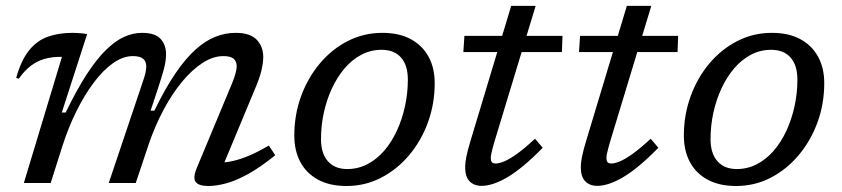

<svg xmlns="http://www.w3.org/2000/svg" viewBox="-20 -610 2806 640"><path d="M716.5 -41 709 -68.5Q731 -67.5 757 -73.5Q783 -79.5 812.8 -92.2Q842.5 -105 876 -125L897.5 -92.5Q848 -52.5 807.2 -30Q766.5 -7.5 733.8 1.2Q701 10 674.5 10Q642.5 10 632.2 -3.5Q622 -17 636.5 -51.5L752 -328.5Q761.5 -351.5 765.2 -365.5Q769 -379.5 769 -389Q769 -405 759 -414Q749 -423 724.5 -423Q690 -423 654.8 -400Q619.5 -377 586.5 -337Q553.5 -297 525.5 -244.5Q497.5 -192 477 -133L432.5 0H342.5L453 -328.5Q458.5 -344 461.8 -355.2Q465 -366.5 466.2 -374.5Q467.5 -382.5 467.5 -389Q467.5 -405 457.2 -414Q447 -423 422.5 -423Q390.5 -423 357.2 -399.8Q324 -376.5 292.8 -335Q261.5 -293.5 234.2 -238.2Q207 -183 187 -120L149 0H59.5L186.5 -420.5Q185.5 -420.5 184 -420.5Q182.5 -420.5 181 -420.5Q152.5 -420.5 128 -413.5Q103.5 -406.5 82.5 -390.5Q61.5 -374.5 42.5 -347.5L34 -350.5Q50.5 -409.5 77 -442.2Q103.5 -475 139.8 -487.8Q176 -500.5 221 -500.5Q229 -500.5 237.2 -500Q245.5 -499.5 253.8 -498.8Q262 -498 270.5 -496.5L186 -235H199Q236.5 -312.5 270.2 -364Q304 -415.5 335 -445.2Q366 -475 395.2 -487.8Q424.5 -500.5 453 -500.5Q497.5 -500.5 515.5 -480.2Q533.5 -460 533.5 -429.5Q533.5 -407 526.5 -380.5Q519.5 -354 505 -310.5L482 -241H494.5Q530.5 -315 564.5 -365Q598.5 -415 631.8 -444.8Q665 -474.5 698 -487.5Q731 -500.5 765.5 -500.5Q813.5 -500.5 835.5 -477.8Q857.5 -455 857.5 -419.5Q857.5 -400.5 851.2 -374.2Q845 -348 827 -306.5Z M1254.5 -500.5Q1311 -500.5 1349.8 -479.2Q1388.5 -458 1408.8 -420.5Q1429 -383 1429 -333Q1429 -264 1406.5 -202.2Q1384 -140.5 1343.8 -92.8Q1303.5 -45 1250.2 -17.5Q1197 10 1135 10Q1079 10 1040 -11.2Q1001 -32.5 981 -70.2Q961 -108 961 -158Q961 -226.5 983.2 -288.2Q1005.5 -350 1045.8 -398Q1086 -446 1139.2 -473.2Q1192.5 -500.5 1254.5 -500.5ZM1137.5 -46.5Q1173.5 -46.5 1204.8 -62.8Q1236 -79 1260.8 -107.8Q1285.5 -136.5 1303 -174.5Q1320.5 -212.5 1330 -256Q1339.5 -299.5 1339.5 -344.5Q1339.5 -392.5 1316.8 -418.2Q1294 -444 1252 -444Q1216 -444 1185 -427.8Q1154 -411.5 1129.2 -382.8Q1104.5 -354 1086.8 -316Q1069 -278 1059.5 -234.8Q1050 -191.5 1050 -146Q1050 -98.5 1073 -72.5Q1096 -46.5 1137.5 -46.5Z M1524.5 -436.5 1528 -490.5H1855L1853 -436.5ZM1629 -140.5Q1625 -127.5 1622.2 -116.8Q1619.5 -106 1617.8 -97.8Q1616 -89.5 1616 -84.5Q1616 -73 1620 -69Q1624 -65 1632.5 -65Q1644 -65 1661.8 -72.5Q1679.5 -80 1704.8 -98.2Q1730 -116.5 1763.5 -147.5L1789 -117.5Q1756.5 -84 1727.5 -59.8Q1698.5 -35.5 1673 -20.2Q1647.5 -5 1625.8 2.2Q1604 9.5 1585.5 9.5Q1560 9.5 1545.2 -5.8Q1530.5 -21 1530.5 -53Q1530.5 -67 1534.5 -87.5Q1538.5 -108 1548.5 -141L1684 -590.5H1765.5Z M1910 -436.5 1913.5 -490.5H2240.5L2238.5 -436.5ZM2014.5 -140.5Q2010.5 -127.5 2007.8 -116.8Q2005 -106 2003.2 -97.8Q2001.5 -89.5 2001.5 -84.5Q2001.5 -73 2005.5 -69Q2009.5 -65 2018 -65Q2029.5 -65 2047.2 -72.5Q2065 -80 2090.2 -98.2Q2115.5 -116.5 2149 -147.5L2174.5 -117.5Q2142 -84 2113 -59.8Q2084 -35.5 2058.5 -20.2Q2033 -5 2011.2 2.2Q1989.5 9.5 1971 9.5Q1945.5 9.5 1930.8 -5.8Q1916 -21 1916 -53Q1916 -67 1920 -87.5Q1924 -108 1934 -141L2069.5 -590.5H2151Z M2553 -500.5Q2609.5 -500.5 2648.2 -479.2Q2687 -458 2707.2 -420.5Q2727.5 -383 2727.5 -333Q2727.5 -264 2705 -202.2Q2682.5 -140.5 2642.2 -92.8Q2602 -45 2548.8 -17.5Q2495.5 10 2433.5 10Q2377.5 10 2338.5 -11.2Q2299.5 -32.5 2279.5 -70.2Q2259.5 -108 2259.5 -158Q2259.5 -226.5 2281.8 -288.2Q2304 -350 2344.2 -398Q2384.5 -446 2437.8 -473.2Q2491 -500.5 2553 -500.5ZM2436 -46.5Q2472 -46.5 2503.2 -62.8Q2534.5 -79 2559.2 -107.8Q2584 -136.5 2601.5 -174.5Q2619 -212.5 2628.5 -256Q2638 -299.5 2638 -344.5Q2638 -392.5 2615.2 -418.2Q2592.5 -444 2550.5 -444Q2514.5 -444 2483.5 -427.8Q2452.5 -411.5 2427.8 -382.8Q2403 -354 2385.2 -316Q2367.5 -278 2358 -234.8Q2348.5 -191.5 2348.5 -146Q2348.5 -98.5 2371.5 -72.5Q2394.5 -46.5 2436 -46.5Z"/></svg>

Font: Newsreader 9pt
Style: Italic
Weight: 400
Italic angle: -17°
Designer: Hugues Gentile
Foundry: Production Type
Version: Version 1.003